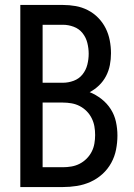

<svg xmlns="http://www.w3.org/2000/svg" viewBox="-20 -755 540 775"><path d="M62 0V-735H234Q260 -735 285.5 -730.5Q311 -726 334.5 -714Q358 -702 376.5 -683Q395 -664 406.5 -641Q418 -618 423 -592Q428 -566 428 -540Q428 -516 423.5 -492.5Q419 -469 408 -448Q397 -427 380 -410.5Q363 -394 342 -383Q367 -373 389.5 -355.5Q412 -338 427 -314.5Q442 -291 448 -263.5Q454 -236 454 -208Q454 -180 448.5 -151.5Q443 -123 429 -97.5Q415 -72 393.5 -52.5Q372 -33 345.5 -21Q319 -9 290.5 -4.5Q262 0 234 0ZM152 -421H234Q256 -421 277.5 -429Q299 -437 313 -454.5Q327 -472 332.5 -494Q338 -516 338 -538Q338 -560 332.5 -582Q327 -604 313 -621.5Q299 -639 277.5 -647Q256 -655 234 -655H152ZM234 -80Q251 -80 268.5 -83Q286 -86 301.5 -94Q317 -102 329.5 -114.5Q342 -127 350 -142.5Q358 -158 361 -175.5Q364 -193 364 -210Q364 -228 361 -245Q358 -262 350 -278Q342 -294 329.5 -306.5Q317 -319 301.5 -327Q286 -335 268.5 -338Q251 -341 234 -341H152V-80Z"/></svg>

Font: iosevka_custom_sans_ss08 Md
Style: Regular
Weight: 500
Designer: Belleve Invis
Foundry: Belleve Invis
Version: Version 10.3.0; ttfautohint (v1.8.3)